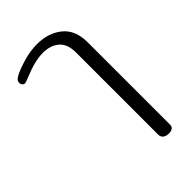

<svg xmlns="http://www.w3.org/2000/svg" viewBox="-219 -641 894 894"><g transform="rotate(-45 227.5 -194.5)"><path d="M305 138V-404Q305 -459 274.5 -485Q244 -511 194 -511Q142 -511 68 -480Q41 -469 36 -469Q29 -469 23.5 -474.5Q18 -480 18 -490Q18 -500 24.5 -506.5Q31 -513 44 -520Q79 -536 121 -547.5Q163 -559 204 -559Q278 -559 327.5 -519Q377 -479 377 -398V147Q377 157 368.5 163.5Q360 170 345 170Q326 170 315.5 161.5Q305 153 305 138Z"/></g></svg>

Font: Maitree
Style: Regular
Weight: 400
Designer: CadsonDemak Team
Foundry: CadsonDemak
Version: Version 1.000